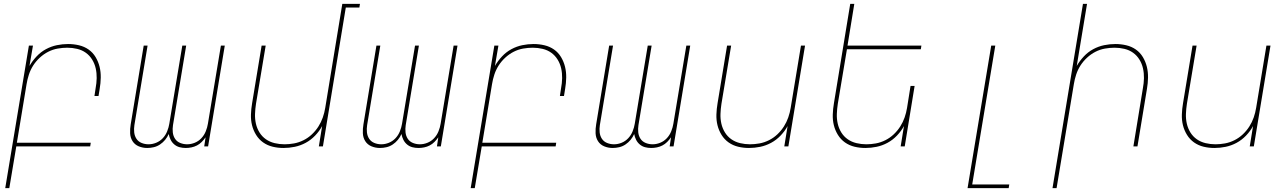

<svg xmlns="http://www.w3.org/2000/svg" viewBox="-20 -755 6640 990"><path d="M7 215 129 -520H150L132 -415Q147 -441 168.5 -464Q190 -487 217 -501.5Q244 -516 273 -522Q302 -528 331 -528Q360 -528 387.5 -521.5Q415 -515 437 -499.5Q459 -484 473 -460.5Q487 -437 493.5 -410.5Q500 -384 499.5 -355Q499 -326 494 -297L488 -260H467L473 -300Q478 -326 478.5 -352Q479 -378 473.5 -402.5Q468 -427 455 -448Q442 -469 422.5 -483Q403 -497 378 -503Q353 -509 327 -509Q303 -509 277.5 -504.5Q252 -500 228.5 -488Q205 -476 185 -457.5Q165 -439 151 -417Q137 -395 129 -370.5Q121 -346 117 -321L67 -19H448L445 0H64L28 215Z M739 8Q716 8 695.5 -0.5Q675 -9 663.5 -27Q652 -45 651 -68Q650 -91 654 -114L721 -520H741L673 -110Q670 -91 672 -72.5Q674 -54 683.5 -39.5Q693 -25 710 -18Q727 -11 746 -11Q766 -11 785.5 -19Q805 -27 819.5 -42.5Q834 -58 842 -78Q850 -98 853 -117L920 -520H940L872 -110Q869 -91 871 -72.5Q873 -54 882.5 -39.5Q892 -25 909 -18Q926 -11 945 -11Q965 -11 984.5 -19Q1004 -27 1018.5 -42.5Q1033 -58 1041 -78Q1049 -98 1052 -117L1119 -520H1139L1053 0H1033L1040 -47Q1031 -34 1020 -23Q1009 -12 995.5 -5Q982 2 967 5Q952 8 938 8Q921 8 906 4Q891 0 879 -10Q867 -20 860 -34Q853 -48 850 -64Q843 -48 831.5 -34Q820 -20 805 -10Q790 0 773 4Q756 8 739 8Z M1442 8Q1413 8 1386 1.5Q1359 -5 1337 -20.5Q1315 -36 1300.5 -59.5Q1286 -83 1279.5 -109.5Q1273 -136 1274 -165Q1275 -194 1280 -223L1329 -520H1350L1300 -220Q1296 -194 1295 -168Q1294 -142 1299.5 -117.5Q1305 -93 1318 -72Q1331 -51 1351 -37Q1371 -23 1396 -17Q1421 -11 1447 -11Q1471 -11 1496 -15.5Q1521 -20 1545 -32Q1569 -44 1588.5 -62.5Q1608 -81 1622 -103Q1636 -125 1644.5 -149.5Q1653 -174 1657 -199L1745 -735H1836L1833 -716H1763L1645 0H1624L1641 -105Q1627 -79 1605 -56Q1583 -33 1556 -18.5Q1529 -4 1500 2Q1471 8 1442 8Z M1939 8Q1916 8 1895.5 -0.5Q1875 -9 1863.5 -27Q1852 -45 1851 -68Q1850 -91 1854 -114L1921 -520H1941L1873 -110Q1870 -91 1872 -72.5Q1874 -54 1883.5 -39.5Q1893 -25 1910 -18Q1927 -11 1946 -11Q1966 -11 1985.5 -19Q2005 -27 2019.5 -42.5Q2034 -58 2042 -78Q2050 -98 2053 -117L2120 -520H2140L2072 -110Q2069 -91 2071 -72.5Q2073 -54 2082.5 -39.5Q2092 -25 2109 -18Q2126 -11 2145 -11Q2165 -11 2184.5 -19Q2204 -27 2218.5 -42.5Q2233 -58 2241 -78Q2249 -98 2252 -117L2319 -520H2339L2253 0H2233L2240 -47Q2231 -34 2220 -23Q2209 -12 2195.5 -5Q2182 2 2167 5Q2152 8 2138 8Q2121 8 2106 4Q2091 0 2079 -10Q2067 -20 2060 -34Q2053 -48 2050 -64Q2043 -48 2031.5 -34Q2020 -20 2005 -10Q1990 0 1973 4Q1956 8 1939 8Z M2407 215 2529 -520H2550L2532 -415Q2547 -441 2568.5 -464Q2590 -487 2617 -501.5Q2644 -516 2673 -522Q2702 -528 2731 -528Q2760 -528 2787.5 -521.5Q2815 -515 2837 -499.5Q2859 -484 2873 -460.5Q2887 -437 2893.5 -410.5Q2900 -384 2899.5 -355Q2899 -326 2894 -297L2888 -260H2867L2873 -300Q2878 -326 2878.5 -352Q2879 -378 2873.5 -402.5Q2868 -427 2855 -448Q2842 -469 2822.5 -483Q2803 -497 2778 -503Q2753 -509 2727 -509Q2703 -509 2677.5 -504.5Q2652 -500 2628.5 -488Q2605 -476 2585 -457.5Q2565 -439 2551 -417Q2537 -395 2529 -370.5Q2521 -346 2517 -321L2467 -19H2848L2845 0H2464L2428 215Z M3139 8Q3116 8 3095.5 -0.5Q3075 -9 3063.5 -27Q3052 -45 3051 -68Q3050 -91 3054 -114L3121 -520H3141L3073 -110Q3070 -91 3072 -72.5Q3074 -54 3083.5 -39.5Q3093 -25 3110 -18Q3127 -11 3146 -11Q3166 -11 3185.5 -19Q3205 -27 3219.5 -42.5Q3234 -58 3242 -78Q3250 -98 3253 -117L3320 -520H3340L3272 -110Q3269 -91 3271 -72.5Q3273 -54 3282.5 -39.5Q3292 -25 3309 -18Q3326 -11 3345 -11Q3365 -11 3384.5 -19Q3404 -27 3418.5 -42.5Q3433 -58 3441 -78Q3449 -98 3452 -117L3519 -520H3539L3453 0H3433L3440 -47Q3431 -34 3420 -23Q3409 -12 3395.5 -5Q3382 2 3367 5Q3352 8 3338 8Q3321 8 3306 4Q3291 0 3279 -10Q3267 -20 3260 -34Q3253 -48 3250 -64Q3243 -48 3231.5 -34Q3220 -20 3205 -10Q3190 0 3173 4Q3156 8 3139 8Z M3842 8Q3813 8 3786 1.5Q3759 -5 3737 -20.5Q3715 -36 3700.5 -59.5Q3686 -83 3679.5 -109.5Q3673 -136 3674 -165Q3675 -194 3680 -223L3729 -520H3750L3700 -220Q3696 -194 3695 -168Q3694 -142 3699.5 -117.5Q3705 -93 3718 -72Q3731 -51 3751 -37Q3771 -23 3796 -17Q3821 -11 3847 -11Q3871 -11 3896 -15.5Q3921 -20 3945 -32Q3969 -44 3988.5 -62.5Q4008 -81 4022 -103Q4036 -125 4044.5 -149.5Q4053 -174 4057 -199L4110 -520H4131L4045 0H4024L4041 -105Q4027 -79 4005 -56Q3983 -33 3956 -18.5Q3929 -4 3900 2Q3871 8 3842 8Z M4442 8Q4413 8 4386 1.5Q4359 -5 4337 -20.5Q4315 -36 4300.5 -59.5Q4286 -83 4279.5 -109.5Q4273 -136 4274 -165Q4275 -194 4280 -223L4364 -735H4385L4350 -520H4731L4728 -501H4347L4300 -220Q4296 -194 4295 -168Q4294 -142 4299.5 -117.5Q4305 -93 4318 -72Q4331 -51 4351 -37Q4371 -23 4396 -17Q4421 -11 4447 -11Q4471 -11 4496 -15.5Q4521 -20 4545 -32Q4569 -44 4588.5 -62.5Q4608 -81 4622 -103Q4636 -125 4644.5 -149.5Q4653 -174 4657 -199L4675 -312H4696L4645 0H4624L4641 -105Q4627 -79 4605 -56Q4583 -33 4556 -18.5Q4529 -4 4500 2Q4471 8 4442 8Z M4969 215 5091 -520H5112L4993 196H5184L5181 215Z M5407 215 5564 -735H5585L5532 -415Q5547 -441 5568.5 -464Q5590 -487 5617 -501.5Q5644 -516 5673 -522Q5702 -528 5731 -528Q5760 -528 5787.5 -521.5Q5815 -515 5837 -499.5Q5859 -484 5873 -460.5Q5887 -437 5893.5 -410.5Q5900 -384 5899.5 -355Q5899 -326 5894 -297L5845 0H5824L5873 -300Q5878 -326 5878.5 -352Q5879 -378 5873.5 -402.5Q5868 -427 5855 -448Q5842 -469 5822.5 -483Q5803 -497 5778 -503Q5753 -509 5727 -509Q5703 -509 5677.5 -504.5Q5652 -500 5628.5 -488Q5605 -476 5585 -457.5Q5565 -439 5551 -417Q5537 -395 5529 -370.5Q5521 -346 5517 -321L5428 215Z M6242 8Q6213 8 6186 1.5Q6159 -5 6137 -20.5Q6115 -36 6100.5 -59.5Q6086 -83 6079.5 -109.5Q6073 -136 6074 -165Q6075 -194 6080 -223L6129 -520H6150L6100 -220Q6096 -194 6095 -168Q6094 -142 6099.5 -117.5Q6105 -93 6118 -72Q6131 -51 6151 -37Q6171 -23 6196 -17Q6221 -11 6247 -11Q6271 -11 6296 -15.5Q6321 -20 6345 -32Q6369 -44 6388.5 -62.5Q6408 -81 6422 -103Q6436 -125 6444.5 -149.5Q6453 -174 6457 -199L6510 -520H6531L6445 0H6424L6441 -105Q6427 -79 6405 -56Q6383 -33 6356 -18.5Q6329 -4 6300 2Q6271 8 6242 8Z"/></svg>

Font: Iosevka Thin Extended Oblique
Style: Regular
Weight: 100
Width: 7
Italic angle: -9°
Monospace: yes
Designer: Belleve Invis
Foundry: Belleve Invis
Version: Version 32.5.0; ttfautohint (v1.8.4)